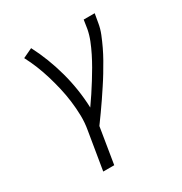

<svg xmlns="http://www.w3.org/2000/svg" viewBox="-173 -656 946 998"><g transform="rotate(-30 300.0 -156.5)"><path d="M159 215 196 -9Q204 -53 203 -96.5Q202 -140 196.5 -183Q191 -226 181.5 -267Q172 -308 160 -348Q148 -388 132.5 -426.5Q117 -465 98 -501L155 -528Q180 -480 199.5 -429.5Q219 -379 233.5 -326Q248 -273 256.5 -218Q265 -163 267 -107Q287 -135 306 -164Q325 -193 343.5 -222.5Q362 -252 379 -281.5Q396 -311 411.5 -342Q427 -373 439.5 -404.5Q452 -436 458 -468L466 -520H532L523 -468Q518 -436 505.5 -405Q493 -374 478.5 -343.5Q464 -313 447.5 -284Q431 -255 413.5 -226Q396 -197 377 -168.5Q358 -140 339 -111.5Q320 -83 300 -55.5Q280 -28 260 0L225 215Z"/></g></svg>

Font: Iosevka Etoile Light Oblique
Style: Regular
Weight: 300
Italic angle: -9°
Designer: Belleve Invis
Foundry: Belleve Invis
Version: Version 15.5.2; ttfautohint (v1.8.4)